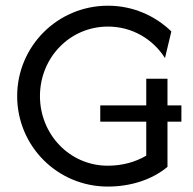

<svg xmlns="http://www.w3.org/2000/svg" viewBox="-20 -658 693 690"><path d="M367.4 12.5C447.9 12.5 525 -11.1 581.9 -58.3V-220.8H631.9V-279.2H581.9V-375H505.6V-279.2H340.3V-220.8H505.6V-98.6C466.7 -75.7 419.4 -62.5 367.4 -62.5C229.2 -62.5 123.6 -176.4 123.6 -312.5C123.6 -450.7 230.6 -562.5 368.1 -562.5C454.9 -562.5 529.9 -517.4 572.9 -449.3L595.8 -545.1C536.8 -602.1 456.9 -637.5 368.1 -637.5C186.8 -637.5 41.7 -491.7 41.7 -312.5C41.7 -133.3 186.1 12.5 367.4 12.5Z"/></svg>

Font: Afacad
Style: Regular
Weight: 400
Designer: Kristian Moeller
Foundry: Dicotype
Version: Version 1.000